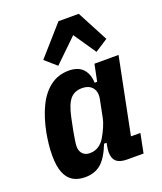

<svg xmlns="http://www.w3.org/2000/svg" viewBox="-147 -890 838 996"><g transform="rotate(-20 271.5 -392.0)"><path d="M476 0H386Q346 0 327 -16.5Q308 -33 308 -69Q308 -77 309 -84Q310 -91 312 -103L315 -118H301Q273 -47 238.5 -17.5Q204 12 150 12Q111 12 83.5 -4.5Q56 -21 41.5 -57Q27 -93 27 -153Q27 -184 30.5 -214.5Q34 -245 39 -273Q55 -355 84 -414Q113 -473 156.5 -505Q200 -537 257 -537Q310 -537 336 -508Q362 -479 363 -432H377L396 -525H529L445 -106H497ZM216 -97Q243 -97 264 -110.5Q285 -124 299 -148Q313 -172 324.5 -198Q336 -224 341 -250L359 -340Q365 -368 358 -387.5Q351 -407 334 -417.5Q317 -428 291 -428Q249 -428 225.5 -400Q202 -372 188 -306L174 -237Q170 -215 166 -190.5Q162 -166 162 -153Q162 -137 168 -124.5Q174 -112 186 -104.5Q198 -97 216 -97ZM296 -796H408L498 -625L427 -579L343 -702L216 -579L153 -634Z"/></g></svg>

Font: IBM Plex Sans Condensed
Style: Bold Italic
Weight: 700
Width: 3
Italic angle: -11.31°
Designer: Mike Abbink, Paul van der Laan, Pieter van Rosmalen
Foundry: Bold Monday
Version: Version 3.201